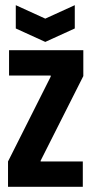

<svg xmlns="http://www.w3.org/2000/svg" viewBox="-20 -722 353 742"><path d="M11 0V-98L176 -426V-430H15V-528H302V-428L137 -101V-98H300V0ZM41 -702 155 -650 269 -702V-612L155 -560L41 -612Z"/></svg>

Font: Bricolage Grotesque 96pt Condensed SemiBold
Style: Regular
Weight: 600
Width: 3
Designer: Mathieu Triay
Foundry: Atelier Triay
Version: Version 1.001; ttfautohint (v1.8.4.7-5d5b);gftools[0.9.33.de